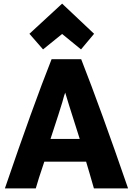

<svg xmlns="http://www.w3.org/2000/svg" viewBox="-20 -1026 737 1057"><path d="M685 11H497Q483 -39 473 -72Q463 -105 459.5 -117.5Q456 -130 454 -136H224Q189 -33 177 11H7Q162 -443 264 -700H427Q536 -422 685 11ZM419 -261 360 -447Q339 -515 339 -516Q334 -505 323 -463Q312 -425 258 -261ZM322 -839 217 -754 142 -840 322 -1006 498 -840 426 -754Z"/></svg>

Font: Repo
Style: ExtraBold
Weight: 800
Designer: Stefan Peev
Foundry: Context Ltd
Version: Version 001.000